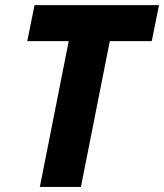

<svg xmlns="http://www.w3.org/2000/svg" viewBox="-20 -740 649 760"><path d="M252 -577.1H87.9L116.7 -719.7H609.4L580.6 -577.1H414.6L300.3 0H137.7Z"/></svg>

Font: Reddit Sans Fudge ExBold Italic
Style: Regular
Weight: 800
Italic angle: -11.25°
Designer: Stephen Hutchings
Version: Version 1.013